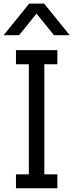

<svg xmlns="http://www.w3.org/2000/svg" viewBox="-64 -1006 401 1051"><path d="M-43.9 -813.5 95.7 -986.3H177.7L317.4 -813.5H231.4L135.7 -931.6L41 -813.5ZM23.4 24.4V-51.8H93.8V-654.3H23.4V-731.4H250V-654.3H178.7V-51.8H250V24.4Z"/></svg>

Font: GenEi M Gothic v2 Regular
Style: Regular
Weight: 400
Version: Version 2.0